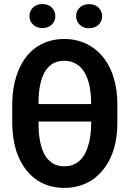

<svg xmlns="http://www.w3.org/2000/svg" viewBox="-20 -912 640 942"><path d="M555.7 -305.7V-404.3Q555.7 -436.5 551.5 -467.3Q547.4 -498 539.1 -526.4Q523.9 -579.6 493.9 -621.1Q463.9 -662.6 420.9 -688Q394.5 -703.6 362.8 -712.2Q331.1 -720.7 294.9 -720.7Q254.9 -720.7 220.7 -710.2Q186.5 -699.7 158.7 -680.7Q124 -657.2 99.4 -620.6Q74.7 -584 60.5 -539.1Q50.3 -508.3 45.4 -474.4Q40.5 -440.4 40 -404.3V-305.7Q40.5 -270 45.2 -236.8Q49.8 -203.6 59.1 -173.8Q73.7 -128.9 97.7 -93Q121.6 -57.1 154.3 -33.7Q182.6 -12.7 218 -1.5Q253.4 9.8 295.4 9.8Q335.9 9.8 370.6 -0.7Q405.3 -11.2 434.1 -30.3Q467.3 -53.7 492.2 -87.2Q517.1 -120.6 532.2 -162.6Q543.9 -194.3 549.8 -230.7Q555.7 -267.1 555.7 -305.7ZM168.9 -401.4V-405.3Q168.9 -431.6 171.1 -456.3Q173.3 -481 178.7 -502.9Q185.1 -531.2 196.5 -553.2Q208 -575.2 224.6 -589.4Q237.8 -601.1 255.4 -607.4Q272.9 -613.8 294.9 -613.8Q317.4 -613.8 335.2 -607.2Q353 -600.6 367.2 -589.4Q387.2 -572.8 400.4 -546.1Q413.6 -519.5 419.9 -486.8Q423.3 -467.3 425.3 -446.8Q427.2 -426.3 427.2 -405.3V-401.4ZM427.2 -315.9V-305.7Q427.2 -280.8 424.6 -256.8Q421.9 -232.9 417 -211.9Q409.7 -183.6 398.2 -160.6Q386.7 -137.7 369.1 -122.6Q355 -109.9 336.7 -103Q318.4 -96.2 295.4 -96.2Q272 -96.2 254.2 -103Q236.3 -109.9 222.7 -123Q205.1 -138.7 193.8 -163.1Q182.6 -187.5 176.8 -217.8Q172.4 -238.3 170.7 -260.5Q168.9 -282.7 168.9 -305.7V-315.9ZM124.5 -833Q124.5 -808.1 142.1 -791.3Q159.7 -774.4 188 -774.4Q216.3 -774.4 233.9 -791.3Q251.5 -808.1 251.5 -833Q251.5 -857.9 234.1 -875Q216.8 -892.1 188 -892.1Q159.2 -892.1 141.8 -875Q124.5 -857.9 124.5 -833ZM353.5 -833Q353.5 -807.6 371.1 -790.5Q388.7 -773.4 417 -773.4Q445.8 -773.4 463.4 -790.5Q481 -807.6 481 -833Q481 -857.4 463.6 -874.5Q446.3 -891.6 417 -891.6Q388.2 -891.6 370.8 -874.5Q353.5 -857.4 353.5 -833Z"/></svg>

Font: Roboto Mono SemiBold
Style: Regular
Weight: 600
Monospace: yes
Designer: Google
Version: Version 3.000